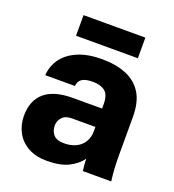

<svg xmlns="http://www.w3.org/2000/svg" viewBox="-132 -816 845 933"><g transform="rotate(20 290.0 -349.5)"><path d="M214.7 13.2Q157.8 13.2 117.7 -8.8Q77.5 -30.8 56.5 -69.6Q35.5 -108.3 35.5 -155Q35.5 -233.7 83.6 -275.6Q131.7 -317.5 230 -317.5H380.5V-340Q380.5 -388.3 357.7 -406.4Q334.8 -424.5 294.5 -424.5Q256.8 -424.5 238.8 -412.6Q220.8 -400.7 219 -375.5H65.5Q68.5 -423 95.8 -461.1Q123.2 -499.2 174.6 -521.2Q226 -543.2 299.5 -543.2Q370.2 -543.2 423.1 -521.9Q476 -500.7 505.6 -454.5Q535.2 -408.3 535.2 -330V-135Q535.2 -93 537.3 -61.5Q539.3 -30 543.3 0H396.5Q394.8 -17.3 393.2 -30.4Q391.7 -43.5 391.7 -62.2Q368.3 -29.7 325.9 -8.2Q283.5 13.2 214.7 13.2ZM264.5 -95.5Q297.8 -95.5 324.2 -107.7Q350.5 -119.8 365.5 -144.2Q380.5 -168.5 380.5 -200V-222.5H259.5Q226 -222.5 209.3 -204.4Q192.5 -186.3 192.5 -162.5Q192.5 -132.8 209.2 -114.2Q225.8 -95.5 264.5 -95.5ZM140.5 -606.7V-713.3H460.2V-606.7Z"/></g></svg>

Font: Golos Text
Style: Regular
Weight: 400
Designer: A.Korolkova, Vitaly Kuzmin
Foundry: ParaType Ltd
Version: Version 2.004